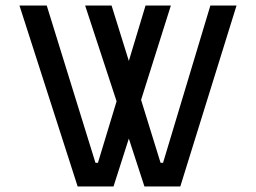

<svg xmlns="http://www.w3.org/2000/svg" viewBox="-20 -670 920 690"><path d="M259 0H388L443 -172L499 0H628L830 -650H736L566 -85H557L487 -311L594 -650H503L443 -451L381 -650H286L399 -306L332 -85H323L148 -650H50Z"/></svg>

Font: Grotesk 02 Mince
Style: Bold
Weight: 400
Designer: Frank Adebiaye, contributions by Jérémy Landes, Ariel Martín Pérez
Foundry: Velvetyne Type Foundry
Version: Version 3.000;Glyphs 3.1.2 (3150)